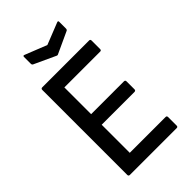

<svg xmlns="http://www.w3.org/2000/svg" viewBox="-252 -929 1015 1015"><g transform="rotate(-45 255.5 -422.0)"><path d="M87 0Q77 0 77 -10V-645Q77 -655 87 -655H437Q446 -655 446 -645V-582Q446 -572 437 -572H169V-372H414Q424 -372 424 -362V-303Q424 -293 414 -293H169V-83H437Q446 -83 446 -73V-10Q446 0 437 0ZM257 -720 138 -775Q132 -778 132 -786V-837Q132 -847 143 -842L264 -794L385 -842Q395 -846 395 -837V-786Q395 -778 389 -775L270 -720Q264 -716 257 -720Z"/></g></svg>

Font: Sofia Sans Semi Condensed Medium
Style: Regular
Weight: 500
Designer: Botio Nikoltchev, Ani Petrova
Foundry: lettersoup
Version: Version 4.100